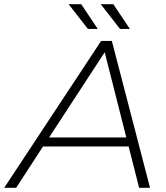

<svg xmlns="http://www.w3.org/2000/svg" viewBox="-67 -895 792 915"><path d="M-47 0 415 -700H466L648 0H596L546 -197H138L10 0ZM167 -240H535L432 -646ZM352 -757 260 -875H320L399 -757ZM505 -757 413 -875H473L552 -757Z"/></svg>

Font: Montserrat Light
Style: Italic
Weight: 300
Italic angle: -11.3°
Designer: Julieta Ulanovsky
Foundry: Julieta Ulanovsky
Version: Version 9.000; ttfautohint (v1.8.4.7-5d5b)